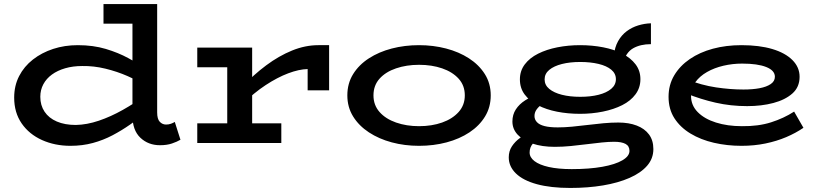

<svg xmlns="http://www.w3.org/2000/svg" viewBox="-20 -706 4037 948"><path d="M328 14Q251 14 187.5 -14.5Q124 -43 87 -96.5Q50 -150 50 -224Q50 -283 74.5 -330.5Q99 -378 142.5 -412Q186 -446 242.5 -464.5Q299 -483 364 -483Q440 -483 502 -464.5Q564 -446 613.5 -419Q663 -392 699 -366V-281Q661 -308 609.5 -330.5Q558 -353 500.5 -367Q443 -381 386 -380Q340 -380 302 -369Q264 -358 236.5 -338Q209 -318 194 -290Q179 -262 179 -228Q179 -186 200 -154.5Q221 -123 260.5 -106Q300 -89 354 -89Q409 -90 468 -110Q527 -130 586.5 -163.5Q646 -197 702 -238V-150Q664 -120 622.5 -91Q581 -62 535.5 -38Q490 -14 438.5 0Q387 14 328 14ZM770 11Q712 11 673 -26Q634 -63 634 -135V-686H756V-151Q756 -118 769 -104.5Q782 -91 800 -91Q813 -91 824 -95Q835 -99 843 -104L871 -16Q854 -6 829 2.5Q804 11 770 11ZM491 -589V-686H739V-589Z M1175 -190V-276Q1232 -337 1294.5 -383.5Q1357 -430 1422 -456.5Q1487 -483 1552 -483H1605V-260H1499V-365Q1456 -364 1403 -344Q1350 -324 1292 -286Q1234 -248 1175 -190ZM954 0V-97H1369V0ZM1102 -30V-471H1225V-30ZM954 -374V-471H1218V-374Z M2049 14Q1978 14 1914.5 -3Q1851 -20 1801.5 -52.5Q1752 -85 1723.5 -131Q1695 -177 1695 -235Q1695 -294 1723.5 -340Q1752 -386 1801.5 -418Q1851 -450 1914.5 -466.5Q1978 -483 2049 -483Q2119 -483 2182.5 -466.5Q2246 -450 2295.5 -418Q2345 -386 2374 -340Q2403 -294 2403 -235Q2403 -177 2375 -131Q2347 -85 2298 -52.5Q2249 -20 2185 -3Q2121 14 2049 14ZM2049 -83Q2112 -83 2163 -101Q2214 -119 2244.5 -153Q2275 -187 2275 -235Q2275 -284 2244.5 -317.5Q2214 -351 2163 -368.5Q2112 -386 2049 -386Q1987 -386 1935.5 -368.5Q1884 -351 1854 -317.5Q1824 -284 1824 -235Q1824 -187 1854 -153Q1884 -119 1935.5 -101Q1987 -83 2049 -83Z M2796 222Q2699 222 2631 203.5Q2563 185 2527.5 150.5Q2492 116 2492 71Q2492 40 2507.5 16.5Q2523 -7 2546.5 -24Q2570 -41 2593 -51L2646 -24Q2628 -16 2611.5 2.5Q2595 21 2595 47Q2595 71 2619 89.5Q2643 108 2689.5 118.5Q2736 129 2803 129Q2890 129 2954 117.5Q3018 106 3053 85.5Q3088 65 3088 39Q3088 15 3068.5 4.5Q3049 -6 3012 -6Q2986 -6 2951.5 -2.5Q2917 1 2878 6Q2839 11 2798.5 15Q2758 19 2719 19Q2656 19 2609 3Q2562 -13 2536 -41Q2510 -69 2510 -106Q2510 -140 2527 -166Q2544 -192 2573 -210.5Q2602 -229 2637 -241L2686 -208Q2671 -202 2655.5 -191Q2640 -180 2629.5 -165.5Q2619 -151 2619 -133Q2619 -116 2631 -103Q2643 -90 2668.5 -83.5Q2694 -77 2734 -77Q2766 -77 2804 -80.5Q2842 -84 2881.5 -89Q2921 -94 2959.5 -97.5Q2998 -101 3033 -101Q3085 -101 3124 -86Q3163 -71 3184.5 -42Q3206 -13 3206 30Q3206 77 3175 112.5Q3144 148 3088 172.5Q3032 197 2957.5 209.5Q2883 222 2796 222ZM2844 -144Q2784 -144 2730.5 -154.5Q2677 -165 2635.5 -186.5Q2594 -208 2570.5 -239.5Q2547 -271 2547 -314Q2547 -356 2571 -388Q2595 -420 2637 -441Q2679 -462 2732.5 -472.5Q2786 -483 2844 -483Q2904 -483 2958 -472.5Q3012 -462 3053 -441Q3094 -420 3118 -388.5Q3142 -357 3142 -315Q3142 -273 3118 -240.5Q3094 -208 3052.5 -187Q3011 -166 2957 -155Q2903 -144 2844 -144ZM2845 -228Q2896 -228 2935.5 -238Q2975 -248 2998 -267.5Q3021 -287 3021 -315Q3021 -343 2998 -362Q2975 -381 2935 -390.5Q2895 -400 2845 -400Q2794 -400 2754.5 -390Q2715 -380 2692 -361Q2669 -342 2669 -314Q2669 -286 2692 -267Q2715 -248 2754.5 -238Q2794 -228 2845 -228ZM3055 -392 3011 -431Q3015 -473 3032 -503Q3049 -533 3074.5 -552Q3100 -571 3131 -580.5Q3162 -590 3194 -591V-488Q3142 -488 3106 -467.5Q3070 -447 3055 -392Z M3641 14Q3570 14 3505 -1Q3440 -16 3389.5 -46.5Q3339 -77 3310 -122Q3281 -167 3281 -228Q3281 -287 3309 -334Q3337 -381 3386 -414.5Q3435 -448 3500 -465.5Q3565 -483 3641 -483Q3729 -483 3793 -464Q3857 -445 3892.5 -409.5Q3928 -374 3928 -327Q3928 -276 3892.5 -244.5Q3857 -213 3798.5 -197.5Q3740 -182 3669 -182Q3588 -182 3513.5 -199Q3439 -216 3370 -244V-314Q3445 -285 3515.5 -274.5Q3586 -264 3651 -264Q3696 -264 3730.5 -270.5Q3765 -277 3785.5 -291Q3806 -305 3806 -327Q3806 -358 3763.5 -375Q3721 -392 3644 -392Q3597 -392 3552 -381.5Q3507 -371 3471 -350.5Q3435 -330 3413.5 -300.5Q3392 -271 3392 -232Q3392 -186 3425 -152.5Q3458 -119 3515 -101Q3572 -83 3643 -83Q3724 -82 3787 -102Q3850 -122 3901 -155L3947 -75Q3909 -49 3862 -29Q3815 -9 3759.5 2.5Q3704 14 3641 14Z"/></svg>

Font: BioRhyme SemiExpanded SemiBold
Style: Regular
Weight: 600
Width: 6
Designer: Aoife Mooney
Foundry: Aoife Mooney Type
Version: Version 1.600;gftools[0.9.33]